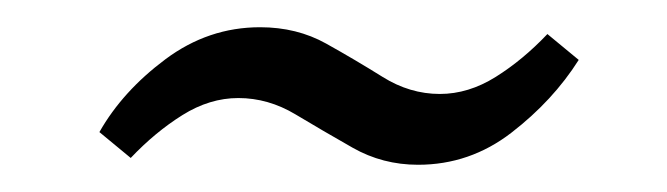

<svg xmlns="http://www.w3.org/2000/svg" viewBox="-20 -309 490 141"><path d="M287 -188Q261 -188 239 -200.5Q217 -213 197 -225Q177 -237 155 -237Q134 -237 114 -224.5Q94 -212 76 -193L53 -212Q70 -242 101.5 -265.5Q133 -289 171 -289Q198 -289 219.5 -277Q241 -265 261 -252.5Q281 -240 303 -240Q324 -240 344 -252.5Q364 -265 382 -284L405 -265Q386 -235 355.5 -211.5Q325 -188 287 -188Z"/></svg>

Font: Yrsa Light
Style: Italic
Weight: 300
Italic angle: -7.10001°
Designer: Anna Giedrys (Yrsa+Rasa design), David Brezina (Yrsa art-direction, Rasa art-direction, design)
Foundry: Rosetta Type Foundry
Version: Version 2.004